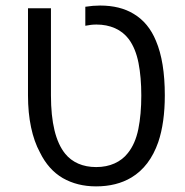

<svg xmlns="http://www.w3.org/2000/svg" viewBox="-20 -660 666 690"><path d="M205.6 -20Q153.8 -50.3 123.5 -112.3Q102.5 -150.9 91.6 -202.6Q80.6 -254.4 80.6 -317.4V-630.4H163.1V-317.4Q163.1 -170.4 214.4 -107.4Q232.9 -84.5 261.2 -72Q289.6 -59.6 325.7 -59.6Q362.8 -59.6 391.8 -72.8Q420.9 -85.9 439.5 -109.9Q466.3 -143.1 477.1 -196Q487.8 -249 487.8 -316.9Q487.8 -382.3 477.8 -433.6Q467.8 -484.9 443.4 -518.6Q423.3 -545.4 393.3 -558.6Q363.3 -571.8 326.7 -571.8Q307.1 -571.8 286.6 -567.4V-635.7Q314 -640.1 339.8 -640.1Q411.1 -640.1 460 -610.4Q513.7 -578.6 540.5 -513.2Q572.3 -438.5 572.3 -317.4Q572.3 -219.2 548.8 -149.4Q518.1 -61.5 452.1 -22Q398.9 9.8 325.2 9.8Q257.8 9.8 205.6 -20Z"/></svg>

Font: Viking Open Sans
Style: Regular
Weight: 400
Foundry: Ascender Corporation
Version: Version 2.001